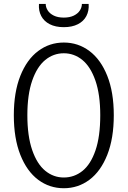

<svg xmlns="http://www.w3.org/2000/svg" viewBox="-20 -962 660 993"><path d="M51.5 -366Q51.5 -485 85.2 -569.8Q119 -654.5 177.5 -698.2Q236 -742 310 -742Q384 -742 442.5 -698.2Q501 -654.5 534.8 -569.8Q568.5 -485 568.5 -366Q568.5 -246.5 534.8 -161.2Q501 -76 442.5 -32.2Q384 11.5 310 11.5Q236 11.5 177.5 -32.2Q119 -76 85.2 -161.2Q51.5 -246.5 51.5 -366ZM498.5 -366Q498.5 -473 473.5 -545Q448.5 -617 406 -651.8Q363.5 -686.5 310 -686.5Q256.5 -686.5 214 -651.8Q171.5 -617 146.5 -545Q121.5 -473 121.5 -366Q121.5 -258.5 146.5 -186Q171.5 -113.5 214 -78.8Q256.5 -44 310 -44Q364 -44 406.5 -78Q449 -112 473.8 -184Q498.5 -256 498.5 -366ZM181.5 -941.5H216.5Q216.5 -924 227 -907.8Q237.5 -891.5 258.5 -881.2Q279.5 -871 310 -871Q340.5 -871 361.5 -881.2Q382.5 -891.5 393 -907.8Q403.5 -924 403.5 -941.5H438.5Q441 -906.5 426.8 -879.2Q412.5 -852 382.8 -836.8Q353 -821.5 310 -821.5Q267 -821.5 237.2 -836.8Q207.5 -852 193.2 -879.2Q179 -906.5 181.5 -941.5Z"/></svg>

Font: Monaspace Xenon Var
Style: Regular
Weight: 400
Designer: Riley Cran and the Lettermatic Team
Version: Version 1.000 (Monaspace Xenon Var)